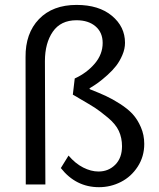

<svg xmlns="http://www.w3.org/2000/svg" viewBox="-20 -758 654 789"><path d="M230 -67.4 261.7 -118.7Q289.6 -85.9 321.8 -69.6Q354 -53.2 384.8 -53.2Q425.8 -53.2 453.6 -81.1Q481.4 -108.9 481.4 -157.2Q481.4 -191.4 468.3 -220Q455.1 -248.5 422.1 -275.6Q389.2 -302.7 370.4 -314.9Q351.6 -327.1 304.2 -354.5Q298.3 -357.9 295.4 -359.9L279.3 -369.1L287.1 -435.5Q336.4 -458 369.1 -496.3Q401.9 -534.7 401.9 -581.5Q401.9 -624.5 372.6 -649.7Q343.3 -674.8 294.4 -674.8Q229.5 -674.8 197 -627.7Q164.6 -580.6 164.6 -506.8Q164.6 -443.4 165.5 -252.9Q166.5 -62.5 166.5 0H85.9L85 -522.9Q84 -621.1 140.1 -679.4Q196.3 -737.8 294.9 -737.8Q386.2 -737.8 439.9 -693.1Q493.7 -648.4 493.7 -582Q493.7 -557.1 482.9 -532Q472.2 -506.8 457.3 -487.5Q442.4 -468.3 421.4 -449.5Q400.4 -430.7 384.3 -418.9Q368.2 -407.2 351.1 -397Q347.7 -395 347.7 -393.6Q347.7 -392.1 351.1 -390.6Q388.2 -376 414.3 -364Q440.4 -352.1 472.7 -331.5Q504.9 -311 524.9 -289.3Q544.9 -267.6 558.8 -235.6Q572.8 -203.6 572.8 -166.5Q572.8 -114.7 545.9 -73.2Q519 -31.7 476.8 -10.3Q434.6 11.2 386.7 11.2Q292 11.2 230 -67.4Z"/></svg>

Font: RGR Online_21
Style: Regular
Weight: 400
Italic angle: -12°
Designer: vernon adams
Foundry: vernon adams
Version: Version 1.000